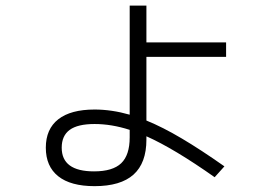

<svg xmlns="http://www.w3.org/2000/svg" viewBox="-20 -631 978 673"><path d="M140.6 -113.3Q140.6 -178.7 184.3 -212.9Q228 -247.1 311.5 -247.1Q371.1 -247.1 434.6 -229V-611.3H493.2V-482.4H772.5V-431.6H493.2V-208.5Q550.8 -185.1 617.4 -145.5Q684.1 -106 766.6 -47.9L732.4 -9.8Q589.8 -110.4 493.2 -153.3V-141.6Q493.2 -59.6 448 -19Q402.8 21.5 311.5 21.5Q227.5 21.5 184.1 -13.2Q140.6 -47.9 140.6 -113.3ZM309.6 -30.3Q375 -30.3 404.8 -58.8Q434.6 -87.4 434.6 -149.4V-175.8Q371.1 -196.3 311.5 -196.3Q252.4 -196.3 224.4 -175.8Q196.3 -155.3 196.3 -113.3Q196.3 -30.3 309.6 -30.3Z"/></svg>

Font: Pretendard JP Light
Style: Regular
Weight: 300
Designer: Base glyphs from Inter by Rasmus Andersson; Hangeul glyphs from Noto Sans CJK(Source Han Sans) by Jang Soo-young and Kan
Foundry: Kil Hyung-jin
Version: Version 1.309